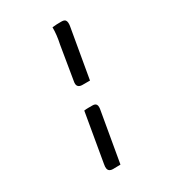

<svg xmlns="http://www.w3.org/2000/svg" viewBox="-218 -877 1036 1154"><g transform="rotate(-30 300.0 -300.5)"><path d="M331 -759Q347 -761 362 -761.5Q377 -762 393 -762Q403 -762 410 -760Q417 -758 421 -753Q426 -747 427 -734.5Q428 -722 424 -703L366 -369Q353 -369 340 -369Q327 -369 313 -369Q293 -369 284 -380Q275 -391 280 -415L318 -645Q325 -678 328 -704.5Q331 -731 331 -759ZM246 -230Q260 -232 274.5 -232Q289 -232 305 -232Q324 -232 330.5 -220Q337 -208 331 -180L272 160Q259 160 246 160.5Q233 161 219 161Q206 161 197.5 155.5Q189 150 186.5 138.5Q184 127 188 107Z"/></g></svg>

Font: Rec Mono Semicasual
Style: Italic
Weight: 400
Italic angle: -10°
Version: Version 1.085; ttfautohint (v1.8.4.7-5d5b)